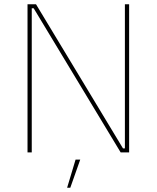

<svg xmlns="http://www.w3.org/2000/svg" viewBox="-20 -720 740 907"><path d="M110 0H130V-681H139L550 0H590V-700H570V-19H561L150 -700H110ZM297 167H312L359 34H337Z"/></svg>

Font: Fixel Text Thin
Style: Regular
Weight: 100
Width: 4
Designer: AlfaBravo + MacPaw
Foundry: Kyrylo Tkachov, Marchela Mozhyna, Serhii Makarenko, Maria Weinstein, Zakhar Kryvoshyya
Version: Version 1.211